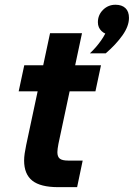

<svg xmlns="http://www.w3.org/2000/svg" viewBox="-20 -773 553 793"><path d="M88.2 -174.1 186.7 -636H318.7L221.4 -179.1Q219.4 -167.7 218.2 -159.7Q217 -151.7 217 -144.7Q217 -125.6 227 -117.7Q237 -109.8 261.6 -109.8H321.5L298.5 0H220.7Q147.2 0 113.4 -26.9Q79.6 -53.8 79.6 -110Q79.6 -123.3 81.9 -139.2Q84.2 -155.2 88.2 -174.1ZM57.2 -395.9 80.2 -503.5H397.1L374.2 -395.9ZM416.7 -552.7H351.3Q377 -576.8 397.3 -605.6Q417.7 -634.4 423.2 -656.6L437.9 -629.8Q415 -629.8 399.7 -644.4Q384.3 -658.9 384.3 -681.1Q384.3 -711.2 405.5 -732.3Q426.8 -753.4 456.8 -753.4Q483.3 -753.4 498 -739.5Q512.7 -725.5 512.7 -699.1Q512.7 -665.1 486 -627.2Q459.2 -589.4 416.7 -552.7Z"/></svg>

Font: Wix Madefor Text
Style: Italic
Weight: 400
Italic angle: -12°
Designer: Dalton Maag Ltd
Foundry: Dalton Maag Ltd
Version: Version 3.100